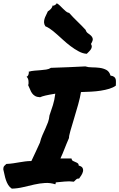

<svg xmlns="http://www.w3.org/2000/svg" viewBox="-55 -1129 721 1161"><path d="M16.6 11.7Q2.9 2.9 -5.4 -10.7Q-13.7 -24.4 -19 -40Q-24.4 -55.7 -27.8 -72.8Q-31.2 -89.8 -35.2 -105.5Q-35.2 -119.1 -29.3 -125.5Q-23.4 -131.8 -16.6 -137.7Q6.8 -138.7 25.4 -141.6Q43.9 -144.5 61.5 -147.5Q79.1 -150.4 96.7 -152.8Q114.3 -155.3 134.8 -155.3Q149.4 -185.5 162.1 -213.4Q174.8 -241.2 186.5 -266.6Q192.4 -291 201.7 -312Q210.9 -333 219.7 -352.1Q228.5 -371.1 235.4 -390.1Q242.2 -409.2 244.1 -430.7Q255.9 -464.8 265.1 -493.7Q274.4 -522.5 279.3 -562.5Q242.2 -556.6 219.7 -551.3Q197.3 -545.9 187.5 -541Q168 -542 156.7 -548.8Q145.5 -555.7 138.7 -565.4Q131.8 -575.2 127 -587.9Q122.1 -600.6 115.2 -614.3Q119.1 -623 117.2 -640.1Q115.2 -657.2 105.5 -665Q113.3 -667 117.2 -678.2Q121.1 -689.5 118.2 -695.3Q134.8 -700.2 153.3 -701.7Q171.9 -703.1 189.9 -704.6Q208 -706.1 224.6 -708.5Q241.2 -710.9 252.9 -718.8Q303.7 -720.7 358.9 -722.7Q414.1 -724.6 460.9 -727.5Q478.5 -721.7 501.5 -721.7Q524.4 -721.7 547.4 -718.8Q570.3 -715.8 588.4 -706.1Q606.4 -696.3 613.3 -671.9Q627.9 -669.9 635.3 -664.1Q642.6 -658.2 644.5 -649.9Q646.5 -641.6 646 -631.3Q645.5 -621.1 645.5 -611.3Q629.9 -599.6 606 -592.3Q582 -585 553.7 -580.6Q525.4 -576.2 494.6 -574.7Q463.9 -573.2 434.6 -572.3Q429.7 -540 417.5 -496.6Q405.3 -453.1 392.6 -411.6Q379.9 -370.1 370.6 -337.4Q361.3 -304.7 362.3 -294.9Q352.5 -272.5 346.2 -256.8Q339.8 -241.2 334.5 -227.5Q329.1 -213.9 323.7 -200.7Q318.4 -187.5 310.5 -170.9H377Q378.9 -160.2 385.7 -156.2Q392.6 -152.3 400.4 -149.4Q408.2 -146.5 414.6 -142.1Q420.9 -137.7 420.9 -127.9Q439.5 -123 444.3 -113.3Q449.2 -103.5 446.8 -92.3Q444.3 -81.1 437 -69.3Q429.7 -57.6 422.9 -48.8Q414.1 -50.8 406.2 -44.4Q398.4 -38.1 391.6 -30.3Q363.3 -34.2 335.9 -31.2Q308.6 -28.3 285.2 -26.4Q280.3 -25.4 281.2 -21Q282.2 -16.6 279.3 -14.6Q249 -24.4 217.3 -22.5Q185.5 -20.5 152.8 -13.2Q120.1 -5.9 85.9 2.4Q51.8 10.7 16.6 11.7ZM219.7 -969.7Q211.9 -981.4 211.4 -992.2Q210.9 -1002.9 213.9 -1013.7Q216.8 -1024.4 222.7 -1035.6Q228.5 -1046.9 234.4 -1060.5Q242.2 -1064.5 252 -1074.7Q261.7 -1085 262.7 -1095.7Q267.6 -1092.8 276.9 -1098.1Q286.1 -1103.5 288.1 -1109.4Q298.8 -1103.5 308.1 -1094.2Q317.4 -1085 326.2 -1076.2Q335 -1067.4 343.8 -1060.1Q352.5 -1052.7 363.3 -1050.8Q386.7 -1024.4 413.6 -998.5Q440.4 -972.7 462.9 -948.2Q466.8 -934.6 477.1 -927.7Q487.3 -920.9 495.6 -913.1Q503.9 -905.3 505.9 -894.5Q507.8 -883.8 495.1 -863.3Q501 -853.5 500 -845.7Q499 -837.9 494.6 -831.1Q490.2 -824.2 483.4 -817.4Q476.6 -810.5 469.7 -803.7Q446.3 -804.7 420.9 -818.4Q395.5 -832 371.6 -850.1Q347.7 -868.2 327.1 -887.2Q306.6 -906.2 292 -918.9Q263.7 -944.3 245.6 -956.1Q227.5 -967.8 219.7 -969.7Z"/></svg>

Font: Permanent Marker
Style: Regular
Weight: 400
Designer: Font Diner, Inc
Foundry: Font Diner, Inc
Version: Version 1.001